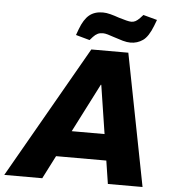

<svg xmlns="http://www.w3.org/2000/svg" viewBox="-98 -960 914 1014"><g transform="rotate(5 359.5 -452.5)"><path d="M-37.5 0 362.7 -700H558.9L695.5 0H511.7L431.4 -518.7H428.9L163.8 0ZM178.4 -122.4 206.3 -261H555.2L527.2 -122.4ZM349.2 -748.6 275.5 -769.1 287 -800.6Q306.9 -854 334.9 -877Q362.9 -900 406.8 -900Q425.3 -900 447.3 -894.2Q469.2 -888.4 493.3 -879.9Q516.4 -872.8 533.3 -868.6Q550.3 -864.3 560.3 -864.3Q571.9 -864.3 582.1 -869.6Q592.4 -874.9 604.9 -887.9L620.9 -905.4L694.6 -885.5L682.6 -853.9Q659.7 -794.5 630.5 -774.3Q601.3 -754.1 565.3 -754.1Q546.9 -754.1 524.4 -760.3Q501.9 -766.6 475.3 -775.7Q457.3 -782.2 442.3 -786.4Q427.3 -790.7 416.2 -790.7Q400.2 -790.7 388.5 -784.9Q376.7 -779.2 364.7 -766.2Z"/></g></svg>

Font: REM Medium
Style: Italic
Weight: 500
Italic angle: -11°
Designer: Octavio Pardo
Foundry: Ashler Design
Version: Version 1.005;gftools[0.9.28]